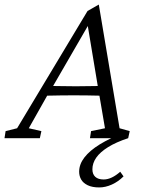

<svg xmlns="http://www.w3.org/2000/svg" viewBox="-58 -611 636 849"><path d="M380.9 217.8Q349.6 217.8 329.6 208Q309.6 198.2 300.8 182.6Q292 167 292 148.4Q292 115.2 315.4 85Q338.9 54.7 383.3 27.3Q427.7 0 488.3 -22.5L480.5 0H339.8L344.7 -31.2L406.2 -43.9L379.9 -198.2L375 -226.6L328.1 -508.8L350.6 -531.2L173.8 -225.6L155.3 -196.3L69.3 -43.9L125 -31.2L118.2 0H-38.1L-33.2 -31.2L17.6 -43.9L329.1 -562.5L378.9 -590.8L470.7 -43.9L515.6 -31.2L508.8 0Q455.1 17.6 419.9 39.6Q384.8 61.5 367.7 85.9Q350.6 110.4 350.6 137.7Q350.6 159.2 363.3 170.9Q376 182.6 400.4 182.6Q418 182.6 436.5 173.8Q455.1 165 473.6 148.4L488.3 168.9Q464.8 192.4 436.5 205.1Q408.2 217.8 380.9 217.8ZM126 -187.5 134.8 -232.4Q153.3 -231.4 190.4 -230.5Q227.5 -229.5 277.3 -229.5Q327.1 -229.5 363.3 -230.5Q399.4 -231.4 417 -232.4L407.2 -187.5Q366.2 -188.5 330.1 -189Q293.9 -189.5 267.6 -189.5Q242.2 -189.5 207 -189Q171.9 -188.5 126 -187.5Z"/></svg>

Font: Crimson Pro ExtraLight
Style: Italic
Weight: 250
Italic angle: -12°
Designer: Jacques Le Bailly
Foundry: Baron von Fonthausen
Version: Version 1.003